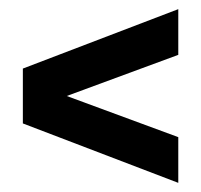

<svg xmlns="http://www.w3.org/2000/svg" viewBox="-20 -510 440 420"><path d="M30 -360 370 -490V-390L126 -300L370 -210V-110L30 -240Z"/></svg>

Font: Red Rose Bold
Style: Regular
Weight: 700
Designer: jaikishan Patel
Version: Version 1.000